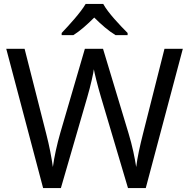

<svg xmlns="http://www.w3.org/2000/svg" viewBox="-20 -964 970 984"><path d="M509 -944H419C393 -899 333 -834 296 -795V-784H356C391 -806 427 -838 463 -874C499 -838 537 -805 572 -784H634V-795C596 -833 533 -899 509 -944ZM917 -714H823L713 -279C697 -216 684 -157 678 -108C671 -154 658 -218 639 -280L508 -714H415L289 -283C272 -224 258 -160 251 -108C244 -158 233 -216 217 -278L106 -714H12L201 0H292L427 -465C445 -526 459 -591 461 -609C464 -591 480 -525 497 -468L636 0H727Z"/></svg>

Font: Noto Sans Nandinagari
Style: Regular
Weight: 400
Designer: Ek Type
Foundry: Ek Type
Version: Version 1.002